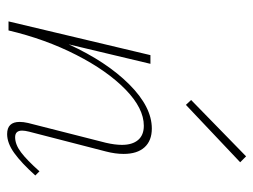

<svg xmlns="http://www.w3.org/2000/svg" viewBox="-108 -616 727 552"><g transform="rotate(90 256.0 -339.5)"><path d="M484 -77Q448 -37 419.5 -16.5Q391 4 365 4Q330 4 330 -32Q330 -43 333 -56L390 -280Q396 -306 396 -326Q396 -356 382 -372.5Q368 -389 341 -389Q291 -389 237 -336.5Q183 -284 137.5 -195Q92 -106 67 0H41L138 -408H163L107 -173Q157 -282 222 -347Q287 -412 349 -412Q384 -412 403 -391Q422 -370 422 -331Q422 -307 415 -280L358 -59Q355 -47 355 -39Q355 -19 374 -19Q395 -19 417.5 -36Q440 -53 472 -89ZM267 -525 429 -683 446 -666 281 -510Z"/></g></svg>

Font: Ysabeau Extralight
Style: Italic
Weight: 200
Italic angle: -12°
Designer: Christian Thalmann (Catharsis Fonts)
Version: Version 0.003